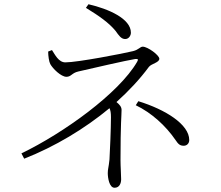

<svg xmlns="http://www.w3.org/2000/svg" viewBox="-20 -833 1040 905"><path d="M397 -813 385 -796C447 -758 493 -726 525 -687C540 -666 551 -649 570 -649C587 -649 597 -665 597 -679C597 -745 492 -791 397 -813ZM632 -356 620 -337C693 -302 761 -241 808 -172C820 -154 828 -146 846 -146C861 -146 872 -157 872 -173C872 -247 759 -317 632 -356ZM503 -280C503 -231 498 -109 496 -81C492 -42 488 -36 488 -17C488 5 495 52 520 52C543 52 551 31 551 12C551 -11 548 -47 548 -78C548 -251 553 -289 553 -315C553 -329 544 -340 529 -352C588 -405 640 -461 682 -518C694 -533 731 -538 731 -556C731 -573 676 -613 653 -613C640 -613 635 -599 607 -592C563 -581 345 -539 288 -539C256 -539 239 -576 225 -597L207 -590C207 -570 211 -542 217 -531C229 -509 268 -471 293 -471C316 -471 318 -489 349 -496C405 -509 579 -549 618 -555C631 -556 633 -553 626 -541C540 -393 280 -206 81 -110L94 -85C239 -142 379 -226 496 -323C501 -313 503 -301 503 -280Z"/></svg>

Font: Noto Serif JP Light
Style: Regular
Weight: 300
Designer: Ryoko NISHIZUKA 西塚涼子 (kana & ideographs); Frank Grießhammer (Latin, Greek & Cyrillic); Wenlong ZHANG 张文龙 (bopomofo); San
Foundry: Adobe
Version: Version 2.001;hotconv 1.1.0;makeotfexe 2.6.0